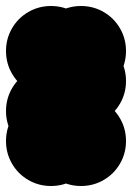

<svg xmlns="http://www.w3.org/2000/svg" viewBox="-70 -520 440 640"><path d="M50 -250Q50 -291 70 -325.5Q90 -360 124.5 -380Q159 -400 200 -400Q241 -400 275.5 -380Q310 -360 330 -325.5Q350 -291 350 -250Q350 -209 330 -174.5Q310 -140 275.5 -120Q241 -100 200 -100Q159 -100 124.5 -120Q90 -140 70 -174.5Q50 -209 50 -250ZM-50 -50Q-50 -91 -30 -125.5Q-10 -160 24.5 -180Q59 -200 100 -200Q141 -200 175.5 -180Q210 -160 230 -125.5Q250 -91 250 -50Q250 -9 230 25.5Q210 60 175.5 80Q141 100 100 100Q59 100 24.5 80Q-10 60 -30 25.5Q-50 -9 -50 -50ZM50 -50Q50 -91 70 -125.5Q90 -160 124.5 -180Q159 -200 200 -200Q241 -200 275.5 -180Q310 -160 330 -125.5Q350 -91 350 -50Q350 -9 330 25.5Q310 60 275.5 80Q241 100 200 100Q159 100 124.5 80Q90 60 70 25.5Q50 -9 50 -50ZM50 -350Q50 -391 70 -425.5Q90 -460 124.5 -480Q159 -500 200 -500Q241 -500 275.5 -480Q310 -460 330 -425.5Q350 -391 350 -350Q350 -309 330 -274.5Q310 -240 275.5 -220Q241 -200 200 -200Q159 -200 124.5 -220Q90 -240 70 -274.5Q50 -309 50 -350ZM-50 -150Q-50 -191 -30 -225.5Q-10 -260 24.5 -280Q59 -300 100 -300Q141 -300 175.5 -280Q210 -260 230 -225.5Q250 -191 250 -150Q250 -109 230 -74.5Q210 -40 175.5 -20Q141 0 100 0Q59 0 24.5 -20Q-10 -40 -30 -74.5Q-50 -109 -50 -150ZM-50 -350Q-50 -391 -30 -425.5Q-10 -460 24.5 -480Q59 -500 100 -500Q141 -500 175.5 -480Q210 -460 230 -425.5Q250 -391 250 -350Q250 -309 230 -274.5Q210 -240 175.5 -220Q141 -200 100 -200Q59 -200 24.5 -220Q-10 -240 -30 -274.5Q-50 -309 -50 -350Z"/></svg>

Font: TINY 5x3
Style: Regular
Weight: 400
Designer: Jack Halten Fahnestock
Foundry: Velvetyne Type Foundry
Version: Version 1.002